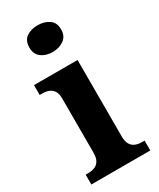

<svg xmlns="http://www.w3.org/2000/svg" viewBox="-196 -834 744 897"><g transform="rotate(-30 176.0 -385.0)"><path d="M17 0V-53H29Q49 -53 65 -59Q81 -65 90.5 -80.5Q100 -96 100 -124V-416Q100 -443 90 -457.5Q80 -472 64.5 -477.5Q49 -483 29 -483H17V-536H252V-124Q252 -96 261.5 -80.5Q271 -65 287 -59Q303 -53 323 -53H335V0ZM171 -626Q135 -626 110.5 -644Q86 -662 86 -698Q86 -736 110.5 -753Q135 -770 171 -770Q206 -770 231.5 -753Q257 -736 257 -698Q257 -662 231.5 -644Q206 -626 171 -626Z"/></g></svg>

Font: Noto Serif Myanmar
Style: Regular
Weight: 400
Designer: Ben Mitchell and the Monotype Design Team
Foundry: Monotype Imaging Inc.
Version: Version 2.106